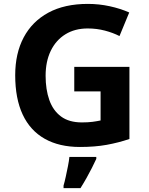

<svg xmlns="http://www.w3.org/2000/svg" viewBox="-20 -744 764 985"><path d="M361 -401H644V-31Q588 -12 527.5 -1Q467 10 390 10Q284 10 209.5 -32Q135 -74 96.5 -156Q58 -238 58 -358Q58 -470 101.5 -552Q145 -634 228 -679Q311 -724 431 -724Q488 -724 543 -712Q598 -700 643 -680L593 -559Q560 -576 518 -587Q476 -598 430 -598Q364 -598 315.5 -568Q267 -538 240.5 -483.5Q214 -429 214 -355Q214 -285 233 -231Q252 -177 293 -146.5Q334 -116 400 -116Q432 -116 454.5 -119Q477 -122 496 -126V-275H361ZM474 71Q464 93 451.5 117.5Q439 142 424.5 168Q410 194 393 221H306V208Q312 188 317.5 162Q323 136 328.5 109Q334 82 336 61H474Z"/></svg>

Font: Noto Sans Lisu
Style: Regular
Weight: 400
Designer: Monotype Design Team. David Williams.
Foundry: Monotype Imaging Inc.
Version: Version 2.102